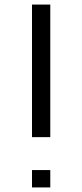

<svg xmlns="http://www.w3.org/2000/svg" viewBox="-20 -820 360 840"><path d="M200 -220H120V-800H200ZM200 0H120V-76H200Z"/></svg>

Font: Gauge
Style: Regular
Weight: 400
Designer: Daniel Pimley
Foundry: Daniel Pimley
Version: Version 2.0